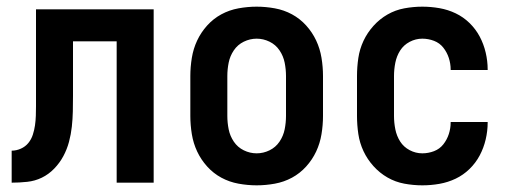

<svg xmlns="http://www.w3.org/2000/svg" viewBox="-20 -548 1540 576"><path d="M15 0V-96Q29 -96 42.5 -102Q56 -108 65 -119Q74 -130 78.5 -144Q83 -158 85 -172Q87 -186 87.5 -200.5Q88 -215 88 -229V-520H441V0H330V-424H199V-261Q199 -237 198.5 -214Q198 -191 195.5 -168Q193 -145 187 -122.5Q181 -100 170 -79.5Q159 -59 142.5 -42Q126 -25 105.5 -15Q85 -5 61.5 -2.5Q38 0 15 0Z M750 8Q723 8 695.5 3Q668 -2 644 -15Q620 -28 601.5 -48.5Q583 -69 571.5 -93.5Q560 -118 555.5 -145.5Q551 -173 551 -200V-320Q551 -347 555.5 -374.5Q560 -402 571.5 -426.5Q583 -451 601.5 -471.5Q620 -492 644 -505Q668 -518 695.5 -523Q723 -528 750 -528Q777 -528 804.5 -523Q832 -518 856 -505Q880 -492 898.5 -471.5Q917 -451 928.5 -426.5Q940 -402 944.5 -374.5Q949 -347 949 -320V-200Q949 -173 944.5 -145.5Q940 -118 928.5 -93.5Q917 -69 898.5 -48.5Q880 -28 856 -15Q832 -2 804.5 3Q777 8 750 8ZM750 -88Q770 -88 788.5 -97Q807 -106 818.5 -123Q830 -140 834 -160Q838 -180 838 -200V-320Q838 -340 834 -360Q830 -380 818.5 -397Q807 -414 788.5 -423Q770 -432 750 -432Q730 -432 711.5 -423Q693 -414 681.5 -397Q670 -380 666 -360Q662 -340 662 -320V-200Q662 -180 666 -160Q670 -140 681.5 -123Q693 -106 711.5 -97Q730 -88 750 -88Z M1247 8Q1220 8 1193 3Q1166 -2 1142.5 -15.5Q1119 -29 1100.5 -49.5Q1082 -70 1070.5 -94.5Q1059 -119 1055 -146Q1051 -173 1051 -200V-320Q1051 -347 1055 -374Q1059 -401 1070.5 -425.5Q1082 -450 1100.5 -470.5Q1119 -491 1142.5 -504.5Q1166 -518 1193 -523Q1220 -528 1247 -528Q1273 -528 1298.5 -523.5Q1324 -519 1347 -508Q1370 -497 1388.5 -479Q1407 -461 1419 -438.5Q1431 -416 1437 -390.5Q1443 -365 1443 -340V-338H1332V-339Q1332 -357 1326.5 -374Q1321 -391 1310 -405Q1299 -419 1282 -425.5Q1265 -432 1247 -432Q1227 -432 1209 -422.5Q1191 -413 1180.5 -396.5Q1170 -380 1166 -360Q1162 -340 1162 -320V-200Q1162 -180 1166 -160Q1170 -140 1180.5 -123.5Q1191 -107 1209 -97.5Q1227 -88 1247 -88Q1265 -88 1282 -94.5Q1299 -101 1310 -115Q1321 -129 1326.5 -146Q1332 -163 1332 -181V-182H1443V-180Q1443 -155 1437 -129.5Q1431 -104 1419 -81.5Q1407 -59 1388.5 -41Q1370 -23 1347 -12Q1324 -1 1298.5 3.5Q1273 8 1247 8Z"/></svg>

Font: Iosevka Curly
Style: Bold
Weight: 700
Monospace: yes
Designer: Belleve Invis
Foundry: Belleve Invis
Version: Version 22.1.2; ttfautohint (v1.8.4)